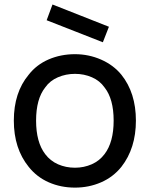

<svg xmlns="http://www.w3.org/2000/svg" viewBox="-20 -819 666 854"><path d="M437.5 -631 187.5 -729 213.5 -799 464.5 -700ZM107.5 -77Q41.5 -158.5 41.5 -282.5Q41.5 -407.5 107.5 -486.5Q142.5 -531.5 196.5 -554.8Q250.5 -578 313.5 -578Q374.5 -578 429.5 -554Q485 -529.5 520 -486.5Q584.5 -406 584.5 -282.5Q584.5 -159.5 520 -77Q483.5 -31.5 429.5 -8Q375.5 15.5 313.5 15.5Q250.5 15.5 197 -8Q143.5 -31.5 107.5 -77ZM181 -133.5Q203.5 -103.5 238.2 -88.2Q273 -73 313.5 -73Q353 -73 387.8 -88.2Q422.5 -103.5 445 -133.5Q485.5 -186.5 485.5 -282.5Q485.5 -379 445 -430Q424 -460 389 -475.2Q354 -490.5 313.5 -490.5Q273 -490.5 237.5 -475.2Q202 -460 181 -430Q140.5 -379 140.5 -282.5Q140.5 -186.5 181 -133.5Z"/></svg>

Font: Russisch Sans Medium
Style: Regular
Weight: 500
Width: 4
Designer: Michael Sharanda (font) & Cristiano Sobral (main changes)
Foundry: Michael Sharanda
Version: Version 2.00;September 8, 2020;FontCreator 13.0.0.2681 64-bi